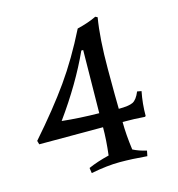

<svg xmlns="http://www.w3.org/2000/svg" viewBox="-87 -613 650 701"><g transform="rotate(-15 237.5 -262.0)"><path d="M343 -532Q330 -455 330 -339.5Q330 -224 331 -189Q369 -189 384.5 -196.5Q400 -204 412 -233L428 -230Q419 -185 419 -138L415 -136Q380 -139 332 -139Q332 -92 340 -33Q361 -22 391 -15L387 5Q330 0 283.5 0Q237 0 175 12L172 -8Q206 -23 251 -34Q258 -91 258 -139H17L13 -153Q99 -251 155 -330Q211 -409 262 -511Q304 -521 335 -536ZM254 -430Q203 -318 118 -200Q182 -193 258 -192L261 -430Z"/></g></svg>

Font: Almendra SC
Style: Regular
Weight: 400
Designer: Ana Sanfelippo
Foundry: Ana Sanfelippo
Version: Version 1.002